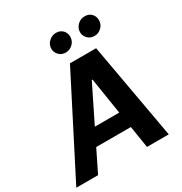

<svg xmlns="http://www.w3.org/2000/svg" viewBox="-234 -1102 1194 1259"><g transform="rotate(-30 363.0 -473.0)"><path d="M580.3 -801.8Q546.9 -801.8 526.3 -825.6Q509.2 -844.8 509.2 -870.7Q509.2 -900.6 532.3 -923.7Q555 -946.4 587 -946.4Q621.8 -946.4 641 -922.9Q656.6 -904.1 656.6 -878.6Q656.6 -845.2 633.2 -823.5Q610.4 -801.8 580.3 -801.8ZM362.9 -801.8Q331.3 -801.8 311.4 -822.8Q291.9 -843.4 291.9 -871.1Q291.9 -886.4 298.8 -901.5Q305.8 -916.5 320.7 -928.6Q342.7 -946.4 369.7 -946.4Q404.5 -946.4 423.7 -922.9Q439.3 -904.1 439.3 -878.6Q439.3 -845.2 415.8 -823.5Q393.1 -801.8 362.9 -801.8ZM678.3 0H513.5L487.2 -165.8H224.8L143.1 0H-21.7L350.1 -727.3H548.3ZM468.4 -285.9 425.1 -561.1H419.4L283.7 -285.9Z"/></g></svg>

Font: Linik Sans
Style: Bold Italic
Weight: 700
Italic angle: 9°
Designer: Fonts by Rasmus Andersson / Changes by Cristiano Sobral with parts from Marc Monis
Foundry: rsms
Version: Version 3.020; ttfautohint (v1.6)